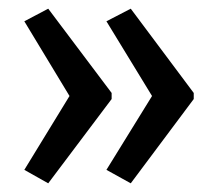

<svg xmlns="http://www.w3.org/2000/svg" viewBox="-20 -485 500 442"><path d="M426 -257V-271L281 -465L225 -436L330 -264L225 -94L281 -63ZM237 -257V-271L91 -465L36 -436L140 -264L36 -94L91 -63Z"/></svg>

Font: Noto Sans Arabic UI XCn
Style: Regular
Weight: 400
Width: 2
Designer: Monotype Design Team, Nadine Chahine and Nizar Qandah
Foundry: Monotype Imaging Inc.
Version: Version 2.010